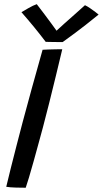

<svg xmlns="http://www.w3.org/2000/svg" viewBox="-20 -897 494 922"><path d="M103.5 4.5Q86.5 4.5 57 3.8Q27.5 3 10 0Q18.5 -36 32 -90.2Q45.5 -144.5 60.8 -203.2Q76 -262 89 -311.5Q108 -382.5 132.2 -470.8Q156.5 -559 184.5 -658Q192 -658.5 209.8 -659.2Q227.5 -660 247 -660.2Q266.5 -660.5 279 -660.5Q264.5 -599 248.2 -532.2Q232 -465.5 216 -401.5Q200 -337.5 186 -285Q178 -255.5 166.2 -212.2Q154.5 -169 142 -124.2Q129.5 -79.5 119 -44.2Q108.5 -9 103.5 4.5ZM388 -872Q399 -867 412.8 -857.5Q426.5 -848 438.2 -839.2Q450 -830.5 453.5 -827Q384.5 -771 341.8 -739.5Q299 -708 281 -695Q268 -695 241.5 -695.2Q215 -695.5 199.5 -696Q173 -731 143.8 -766.8Q114.5 -802.5 83 -838.5Q95.5 -846 117.5 -858.5Q139.5 -871 156.5 -877Q173.5 -855.5 193 -829.2Q212.5 -803 228.8 -781Q245 -759 251.5 -749.5Q265 -762.5 289.2 -784Q313.5 -805.5 340.2 -829.2Q367 -853 388 -872Z"/></svg>

Font: Grandstander
Style: Italic
Weight: 400
Italic angle: -15°
Designer: Tyler Finck
Foundry: Etcetera Type Co
Version: Version 1.200; ttfautohint (v1.8.3)